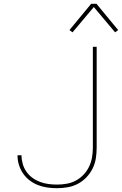

<svg xmlns="http://www.w3.org/2000/svg" viewBox="-20 -981 641 1009"><path d="M280 8Q254 8 229 4.5Q204 1 180.5 -8Q157 -17 136.5 -32.5Q116 -48 101.5 -69Q87 -90 79.5 -114.5Q72 -139 72 -164V-165H93V-164Q93 -142 99.5 -119.5Q106 -97 119 -78.5Q132 -60 150.5 -46.5Q169 -33 190.5 -25Q212 -17 234.5 -14Q257 -11 280 -11Q305 -11 330.5 -15.5Q356 -20 378.5 -32Q401 -44 419 -63Q437 -82 448 -105Q459 -128 463.5 -153.5Q468 -179 468 -205V-735H488V-205Q488 -176 483.5 -148Q479 -120 466.5 -95Q454 -70 434 -49Q414 -28 389 -15Q364 -2 336 3Q308 8 280 8ZM361 -811 345 -823 459 -961H487L601 -823L585 -811L473 -944Z"/></svg>

Font: Iosevka Aile Thin
Style: Regular
Weight: 100
Designer: Belleve Invis
Foundry: Belleve Invis
Version: Version 31.1.0; ttfautohint (v1.8.4)